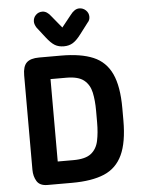

<svg xmlns="http://www.w3.org/2000/svg" viewBox="-56 -852 665 896"><g transform="rotate(-5 276.5 -404.0)"><path d="M66 -77Q66 -46 80 -23Q94 0 130 0H245Q338 0 396 -24.5Q454 -49 481.5 -108Q509 -167 509 -269V-327Q509 -429 481.5 -488Q454 -547 396 -571.5Q338 -596 245 -596H143Q102 -596 84 -578.5Q66 -561 66 -519ZM187 -105V-491H261Q317 -491 343.5 -469.5Q370 -448 378 -411Q386 -374 386 -325V-271Q386 -222 378 -184.5Q370 -147 343.5 -126Q317 -105 261 -105ZM263 -726 217 -782Q198 -808 176 -808Q158 -808 145.5 -795.5Q133 -783 133 -765Q133 -752 143 -736L182 -686Q203 -659 220.5 -648.5Q238 -638 263 -638Q287 -638 305 -649Q323 -660 344 -688L382 -738Q393 -749 393 -765Q393 -783 380 -795.5Q367 -808 349 -808Q327 -808 307 -781Z"/></g></svg>

Font: Beiruti
Style: Bold
Weight: 700
Designer: Arlette Boutros
Foundry: Boutros
Version: Version 1.41